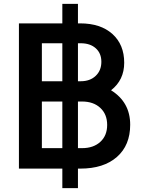

<svg xmlns="http://www.w3.org/2000/svg" viewBox="-20 -865 732 985"><path d="M77.1 0V-745.1H299.8V-845.2H379.9V-745.1H391.1Q496.1 -745.1 556.6 -690.7Q617.2 -636.2 617.2 -543Q617.2 -454.6 549.8 -401.9Q647.9 -340.8 647.9 -225.1Q647.9 -119.6 579.8 -59.8Q511.7 0 392.1 0H379.9V100.1H299.8V0ZM194.8 -448.2H299.8V-643.1H194.8ZM394 -643.1H379.9V-448.2H394Q441.9 -448.2 470.9 -475.8Q500 -503.4 500 -547.9Q500 -591.8 471.2 -617.4Q442.4 -643.1 394 -643.1ZM194.8 -105H299.8V-344.2H194.8ZM400.9 -344.2H379.9V-105H400.9Q459.5 -105 494.6 -137.2Q529.8 -169.4 529.8 -224.1Q529.8 -278.8 494.6 -311.5Q459.5 -344.2 400.9 -344.2Z"/></svg>

Font: Plus Jakarta Sans SemiBold
Style: Regular
Weight: 600
Designer: Gumpita Rahayu
Foundry: Tokotype
Version: Version 2.006